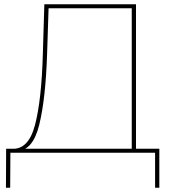

<svg xmlns="http://www.w3.org/2000/svg" viewBox="-20 -720 814 905"><path d="M601 -681H209L202 -466Q195 -254 165 -132Q135 -10 61 -9L35 -19Q114 -13 145 -131Q176 -249 182 -467L189 -700H621V-10H601ZM9 -19H731V165H711V0H29L28 165H8Z"/></svg>

Font: Montserrat
Style: Regular
Weight: 400
Designer: Julieta Ulanovsky
Foundry: Julieta Ulanovsky
Version: Version 8.000